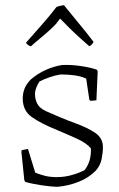

<svg xmlns="http://www.w3.org/2000/svg" viewBox="-20 -706 456 735"><path d="M202 9Q178 9 140.5 3.5Q103 -2 76 -10L73 -17L62 -124L63 -131L87 -136L115 -45Q133 -38 152 -33Q171 -28 198 -28Q228 -28 257 -36.5Q286 -45 304 -55Q330 -88 328 -138Q312 -158 273.5 -175.5Q235 -193 199 -208Q135 -234 101 -258.5Q67 -283 67 -329Q67 -348 73.5 -365.5Q80 -383 97 -401Q125 -425 155.5 -438.5Q186 -452 217 -457Q251 -459 290.5 -453Q330 -447 351 -439L354 -433L349 -322L327 -320L322 -324L310 -405Q291 -414 266 -417.5Q241 -421 212 -421Q192 -418 169 -410Q146 -402 131 -394Q124 -383 119 -370.5Q114 -358 114 -345Q114 -326 123 -308.5Q132 -291 157 -280Q217 -253 266.5 -235Q316 -217 345 -197Q374 -177 374 -143Q374 -122 369 -97Q364 -72 346 -52Q319 -25 281 -10Q243 5 202 9ZM112 -541 99 -529Q94 -529 87 -534Q80 -539 80 -543Q106 -573 138.5 -609.5Q171 -646 196 -679Q199 -681 210 -683.5Q221 -686 225 -686L310 -582L338 -546Q338 -543 332 -536.5Q326 -530 322 -529Q309 -540 288 -559Q267 -578 245.5 -599Q224 -620 210 -635L194 -614Q177 -596 156 -578Q135 -560 112 -541Z"/></svg>

Font: Labrada Light
Style: Regular
Weight: 300
Designer: Mercedes Jáuregui
Foundry: Omnibus-Type Team
Version: Version 1.000; ttfautohint (v1.8.4.7-5d5b)